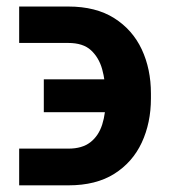

<svg xmlns="http://www.w3.org/2000/svg" viewBox="-20 -555 514 582"><path d="M38.1 -104.5H187.5Q229 -104.5 253.9 -123.8Q278.8 -143.1 289.8 -177.5Q300.8 -211.9 300.3 -256.8L299.8 -271.5Q299.3 -310.5 289.6 -345.5Q279.8 -380.4 255.9 -402.6Q231.9 -424.8 187 -424.8H38.1V-535.2H187Q270.5 -535.2 326.2 -500Q381.8 -464.8 409.7 -405.3Q437.5 -345.7 437.5 -271.5V-256.8Q437.5 -182.6 409.7 -122.8Q381.8 -63 326.4 -28.1Q271 6.8 187.5 6.8H38.1ZM112.8 -214.8V-314.5H356.4V-214.8Z"/></svg>

Font: Inter
Style: 650
Weight: 650
Designer: Rasmus Andersson
Foundry: rsms
Version: Version 4.001;git-66647c0bb